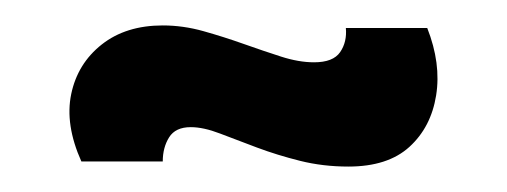

<svg xmlns="http://www.w3.org/2000/svg" viewBox="-20 -375 399 151"><path d="M254 -244Q234 -244 216 -248.5Q198 -253 182 -259Q166 -265 153 -270Q140 -275 130 -275Q118 -275 113 -267Q108 -259 108 -248H44Q31 -277 36 -301Q41 -325 60 -340Q79 -355 108 -355Q124 -355 140 -350.5Q156 -346 171.5 -340.5Q187 -335 201 -330.5Q215 -326 227 -326Q242 -326 247.5 -334Q253 -342 252 -353H316Q327 -325 323 -300Q319 -275 302 -259.5Q285 -244 254 -244Z"/></svg>

Font: Bricolage Grotesque 24pt Condensed Medium
Style: Regular
Weight: 500
Width: 3
Designer: Mathieu Triay
Foundry: Atelier Triay
Version: Version 1.001;gftools[0.9.33.dev8+g029e19f]